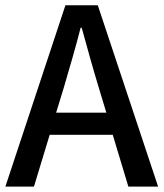

<svg xmlns="http://www.w3.org/2000/svg" viewBox="-20 -695 609 715"><path d="M568.8 0H458L399.9 -192.9H165L106.4 0H0L223.6 -675.3H344.2ZM217.3 -367.7 189 -275.4H376L348.1 -367.7Q331.5 -422.4 315.7 -478.5Q299.8 -534.7 284.2 -591.8H280.3Q265.6 -534.7 249.5 -478.5Q233.4 -422.4 217.3 -367.7Z"/></svg>

Font: Akatab SemiBold
Style: Regular
Weight: 600
Designer: SIL Global
Foundry: SIL Global
Version: Version 4.100